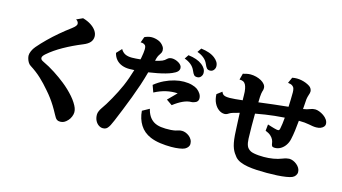

<svg xmlns="http://www.w3.org/2000/svg" viewBox="-96 -1197 2891 1623"><g transform="rotate(15 1350.0 -386.0)"><path d="M461.9 -828.1Q503.4 -816.4 533.4 -796.9Q563.5 -777.3 579.8 -753.2Q596.2 -729 596.2 -703.1Q596.2 -675.3 578.4 -653.6Q560.5 -631.8 519 -615.2Q435.1 -581.1 360.6 -539.3Q286.1 -497.6 231.9 -450.2Q220.7 -440.4 214.4 -431.4Q208 -422.4 208 -414.1Q208 -406.2 213.1 -399.7Q218.3 -393.1 231 -387.2Q287.6 -360.8 340.3 -326.4Q393.1 -292 436 -257.8Q461.9 -237.3 486.6 -213.9Q511.2 -190.4 532 -166.5Q552.7 -142.6 566.9 -120.1Q582 -96.7 589.1 -77.9Q596.2 -59.1 596.2 -41Q596.2 -22.9 587.4 -1.5Q578.6 20 564.9 34.2Q548.3 52.2 533 59.6Q517.6 66.9 501 66.9Q482.9 66.9 472.9 60.5Q462.9 54.2 456.3 43Q449.7 31.7 441.9 18.1Q422.4 -18.6 404.1 -48.1Q385.7 -77.6 365.7 -104.7Q345.7 -131.8 319.8 -161.1Q279.8 -208.5 237.1 -248.5Q194.3 -288.6 138.2 -324.2Q126 -331.5 116.9 -345.7Q107.9 -359.9 103 -376.2Q98.1 -392.6 98.1 -405.8Q98.1 -422.9 107.9 -445.3Q117.7 -467.8 134.8 -487.8Q169.4 -528.3 211.2 -569.3Q252.9 -610.4 299.1 -649.4Q345.2 -688.5 392.1 -723.1Q412.1 -738.3 421.4 -750Q430.7 -761.7 429.2 -772.9Q428.7 -779.8 423.8 -788.1Q418.9 -796.4 407.2 -803.2Z M1493.2 -838.9Q1532.2 -834 1562.7 -823.5Q1593.3 -813 1616.2 -794.9Q1632.8 -782.2 1644 -764.9Q1655.3 -747.6 1655.3 -725.1Q1655.3 -708 1643.3 -693.1Q1631.3 -678.2 1611.3 -678.2Q1592.8 -678.2 1583.5 -688.5Q1574.2 -698.7 1564.5 -722.2Q1551.8 -752.4 1526.6 -772.5Q1501.5 -792.5 1469.2 -803.2ZM1276.4 -694.8Q1290.5 -694.8 1305.9 -690.2Q1321.3 -685.5 1335.2 -677.2Q1349.1 -668.9 1357.7 -657.7Q1366.2 -646.5 1366.2 -632.8Q1366.2 -615.7 1353.3 -602.3Q1340.3 -588.9 1310.1 -576.2Q1289.1 -566.9 1257.6 -558.1Q1226.1 -549.3 1188.7 -542Q1151.4 -534.7 1111.8 -528.8Q1103.5 -499 1094.7 -469Q1085.9 -439 1076.2 -410.2Q1056.2 -350.6 1033.2 -290Q1010.3 -229.5 986.8 -171.4Q963.4 -113.3 941.4 -61Q928.7 -31.2 920.9 -16.4Q913.1 -1.5 903.3 9.8Q889.2 26.9 862.3 26.9Q843.8 26.9 825.9 14.9Q808.1 2.9 796.6 -19.3Q785.2 -41.5 785.2 -71.8Q785.2 -86.9 792.5 -103.3Q799.8 -119.6 807.1 -129.9Q822.3 -150.9 839.8 -179.2Q857.4 -207.5 875.2 -239.5Q893.1 -271.5 909.9 -304.7Q926.8 -337.9 940.4 -369.1Q955.1 -402.8 968.8 -441.7Q982.4 -480.5 993.2 -516.6Q969.2 -515.1 948.2 -515.1Q914.1 -515.1 884.8 -526.1Q855.5 -537.1 835 -559.8Q814.5 -582.5 806.2 -617.2L848.1 -662.1Q863.3 -635.7 886.5 -624.3Q909.7 -612.8 946.3 -612.8Q962.9 -612.8 981.7 -614.3Q1000.5 -615.7 1020.5 -617.7Q1021.5 -623 1022.7 -627.9Q1023.9 -632.8 1024.4 -636.2Q1032.7 -680.2 1033.4 -706.8Q1034.2 -733.4 1025.4 -743.2Q1019 -750 1008.5 -753.9Q998 -757.8 984.4 -756.8L1002.4 -807.1Q1012.7 -813 1031 -818.1Q1049.3 -823.2 1064.5 -823.2Q1093.3 -823.2 1122.8 -812Q1152.3 -800.8 1171.4 -772.9Q1177.2 -764.2 1179.7 -755.6Q1182.1 -747.1 1182.1 -737.8Q1182.1 -722.2 1172.4 -709Q1165.5 -699.7 1158.9 -687.7Q1152.3 -675.8 1148.4 -662.1Q1147 -656.2 1145.3 -650.4Q1143.6 -644.5 1142.1 -638.2Q1160.2 -642.1 1175.5 -646.7Q1190.9 -651.4 1202.1 -655.8Q1220.2 -663.1 1239.3 -682.1Q1244.6 -687.5 1255.1 -691.2Q1265.6 -694.8 1276.4 -694.8ZM1403.3 -756.8Q1442.4 -752 1472.7 -741.5Q1502.9 -731 1526.4 -712.9Q1543 -700.2 1554.2 -682.9Q1565.4 -665.5 1565.4 -643.1Q1565.4 -626 1553.5 -611.1Q1541.5 -596.2 1521 -596.2Q1502.4 -596.2 1493.2 -606.4Q1483.9 -616.7 1474.1 -640.1Q1461.4 -670.4 1436.5 -690.4Q1411.6 -710.4 1379.4 -721.2ZM1425.3 -530.8Q1465.8 -530.8 1496.3 -522.2Q1526.9 -513.7 1544.4 -501Q1563 -486.8 1575.2 -467.8Q1587.4 -448.7 1587.4 -426.8Q1587.4 -414.6 1582.3 -406Q1577.1 -397.5 1568.4 -392.1Q1560.5 -387.7 1549.1 -384.3Q1537.6 -380.9 1530.3 -380.9Q1496.1 -380.9 1457.3 -363.3Q1418.5 -345.7 1375 -312L1324.2 -347.2L1398.4 -421.9Q1348.6 -424.8 1298.8 -413.6Q1249 -402.3 1197.3 -375L1175.3 -436Q1214.4 -467.8 1257.8 -488.8Q1301.3 -509.8 1344.5 -520.3Q1387.7 -530.8 1425.3 -530.8ZM1205.1 -234.9Q1212.9 -200.7 1229 -174.6Q1245.1 -148.4 1271 -131.8Q1297.4 -115.2 1335.2 -110.1Q1373 -105 1422.4 -107.9Q1433.6 -108.9 1448.2 -110.8Q1462.9 -112.8 1478 -118.2Q1491.7 -122.6 1499.8 -123.8Q1507.8 -125 1517.1 -125Q1531.7 -125 1548.3 -118.9Q1564.9 -112.8 1579.8 -101.1Q1594.7 -89.4 1604 -72.8Q1613.3 -56.2 1613.3 -35.2Q1613.3 -22.5 1604.5 -9.8Q1595.7 2.9 1579.1 12.2Q1564 20 1531.7 24.9Q1499.5 29.8 1461.4 29.8Q1413.6 29.8 1365.2 23.2Q1316.9 16.6 1277.3 0Q1215.3 -26.4 1182.4 -78.9Q1149.4 -131.3 1144 -201.2Z M1760.3 -533.2Q1764.6 -521.5 1771.5 -513.7Q1778.3 -505.9 1792 -502Q1805.7 -498 1831.1 -498Q1850.1 -498 1880.1 -500.7Q1910.2 -503.4 1944.3 -507.3Q1943.8 -522.9 1943.6 -533.7Q1943.4 -544.4 1943.4 -548.8Q1943.4 -584.5 1938.7 -606.9Q1934.1 -629.4 1927.2 -642.1Q1918.9 -657.2 1907 -663.3Q1895 -669.4 1873 -669.9L1887.2 -724.1Q1898.4 -728 1917.5 -731.9Q1936.5 -735.8 1953.1 -735.8Q1978 -735.8 2002.7 -729.5Q2027.3 -723.1 2047.4 -711.9Q2067.4 -700.7 2079.3 -685.5Q2091.3 -670.4 2091.3 -652.8Q2091.3 -643.6 2089.8 -636.7Q2088.4 -629.9 2085 -621.1Q2083 -614.3 2081.1 -602.5Q2079.1 -590.8 2078.1 -571.8Q2077.6 -549.3 2076.7 -524.9Q2141.6 -533.2 2205.6 -540.8Q2269.5 -548.3 2333 -554.7Q2334.5 -587.9 2335.4 -620.4Q2336.4 -652.8 2336.4 -681.2Q2336.4 -700.7 2332 -714.8Q2327.6 -729 2314.7 -737.5Q2301.8 -746.1 2276.4 -749L2299.3 -799.8Q2339.8 -808.1 2381.3 -799.6Q2422.9 -791 2455.1 -770Q2466.3 -762.2 2472.7 -750.2Q2479 -738.3 2479 -727.1Q2479 -718.8 2477.1 -711.9Q2475.1 -705.1 2472.2 -695.8Q2469.2 -686.5 2466.3 -676Q2463.4 -665.5 2462.4 -655.8Q2460.9 -636.7 2459.5 -614.5Q2458 -592.3 2456.1 -567.9Q2490.7 -572.8 2514.2 -583Q2524.9 -587.4 2534.9 -589.6Q2544.9 -591.8 2557.1 -591.8Q2572.8 -591.8 2592.8 -584.5Q2612.8 -577.1 2632.1 -564Q2651.4 -550.8 2663.8 -533Q2676.3 -515.1 2676.3 -494.1Q2676.3 -481.9 2667 -470.9Q2657.7 -460 2641.1 -453.4Q2624.5 -446.8 2603 -446.8Q2585 -446.8 2569.8 -449.5Q2554.7 -452.1 2539.1 -455.1Q2519 -459 2498 -460.9Q2477.1 -462.9 2447.8 -462.9Q2443.8 -418 2438.2 -374.5Q2432.6 -331.1 2424.3 -294.9Q2418 -266.1 2401.6 -241.9Q2385.3 -217.8 2361.6 -203.4Q2337.9 -189 2309.1 -189Q2292 -189 2285.9 -196.3Q2279.8 -203.6 2278.3 -219.2Q2276.9 -234.4 2269.5 -250.5Q2262.2 -266.6 2245.4 -282Q2228.5 -297.4 2198.2 -309.1L2204.1 -365.2Q2223.1 -359.4 2236.6 -355Q2250 -350.6 2261.5 -347.7Q2272.9 -344.7 2286.1 -341.8Q2298.8 -339.8 2304.4 -342.3Q2310.1 -344.7 2313 -358.9Q2316.9 -376.5 2320.3 -402.1Q2323.7 -427.7 2326.2 -457.5Q2281.2 -454.6 2240.5 -450.2Q2199.7 -445.8 2159.2 -439.7Q2118.7 -433.6 2074.2 -425.3Q2073.7 -371.1 2074 -315.4Q2074.2 -259.8 2076.2 -207Q2077.6 -168.5 2087.4 -144.8Q2097.2 -121.1 2124 -106.9Q2134.8 -101.6 2153.6 -97.9Q2172.4 -94.2 2195.1 -92.5Q2217.8 -90.8 2240.2 -90.8Q2280.8 -90.8 2321.3 -97.4Q2361.8 -104 2397 -118.2Q2414.1 -125 2429.2 -128.4Q2444.3 -131.8 2453.1 -131.8Q2469.7 -131.8 2487.3 -124.8Q2504.9 -117.7 2520 -105.2Q2535.2 -92.8 2544.7 -76.7Q2554.2 -60.5 2554.2 -42Q2554.2 -25.4 2544.4 -11.5Q2534.7 2.4 2518.1 9.8Q2500.5 17.6 2466.6 22.9Q2432.6 28.3 2389.2 30.8Q2345.7 33.2 2299.3 33.2Q2254.4 33.2 2211.4 31Q2168.5 28.8 2130.9 22.5Q2093.3 16.1 2064.2 3.7Q2035.2 -8.8 2018.1 -28.8Q2006.3 -43 1996.3 -58.3Q1986.3 -73.7 1978.5 -93.3Q1970.7 -112.8 1965.3 -139.9Q1960 -167 1957 -205.1Q1955.6 -230.5 1953.9 -262.5Q1952.1 -294.4 1950.7 -329.6Q1949.2 -364.7 1947.8 -398.4Q1920.9 -392.1 1896.5 -384.5Q1872.1 -377 1862.3 -370.1Q1851.1 -362.3 1841.8 -359.1Q1832.5 -356 1824.2 -356Q1798.3 -356 1773.9 -373.5Q1749.5 -391.1 1733.6 -423.3Q1717.8 -455.6 1716.3 -500Z"/></g></svg>

Font: BIZ UDPMincho
Style: Bold
Weight: 700
Designer: TypeBank Co., Ltd.
Foundry: Morisawa Inc.
Version: Version 1.06